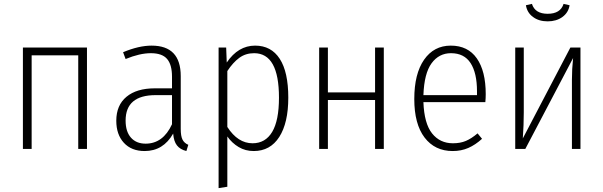

<svg xmlns="http://www.w3.org/2000/svg" viewBox="-20 -767 3108 989"><path d="M383 0V-482H143V0H98V-522H428V0Z M950 -21 940 11Q908 3 891.5 -18Q875 -39 872 -79Q821 11 725 11Q657 11 618 -31.5Q579 -74 579 -145Q579 -225 631.5 -268.5Q684 -312 777 -312H866V-372Q866 -434 840.5 -463.5Q815 -493 757 -493Q700 -493 627 -463L614 -498Q695 -532 761 -532Q911 -532 911 -375V-103Q911 -66 920 -48Q929 -30 950 -21ZM866 -127V-277H782Q627 -277 627 -146Q627 -89 654.5 -58Q682 -27 730 -27Q820 -27 866 -127Z M1465 -264Q1465 -134 1418.5 -61.5Q1372 11 1287 11Q1244 11 1209.5 -9.5Q1175 -30 1151 -64V195L1106 202V-522H1145L1148 -445Q1207 -532 1294 -532Q1377 -532 1421 -464Q1465 -396 1465 -264ZM1417 -264Q1417 -493 1289 -493Q1245 -493 1212.5 -469Q1180 -445 1151 -401V-113Q1205 -29 1281 -29Q1347 -29 1382 -87.5Q1417 -146 1417 -264Z M1912 0V-252H1669V0H1624V-522H1669V-291H1912V-522H1957V0Z M2480 -241H2161Q2165 -131 2205.5 -80Q2246 -29 2313 -29Q2351 -29 2379.5 -41Q2408 -53 2440 -80L2463 -52Q2429 -21 2392.5 -5Q2356 11 2312 11Q2220 11 2167 -58.5Q2114 -128 2114 -257Q2114 -387 2164.5 -459.5Q2215 -532 2302 -532Q2390 -532 2436 -466.5Q2482 -401 2482 -282Q2482 -261 2480 -241ZM2437 -297Q2437 -391 2404 -442Q2371 -493 2303 -493Q2241 -493 2203 -441Q2165 -389 2161 -277H2437Z M2970 0H2926V-356Q2926 -410 2932 -468L2686 0H2634V-522H2678V-188Q2678 -124 2673 -54L2918 -522H2970ZM2689 -740 2720 -747Q2736 -696 2801 -696Q2867 -696 2883 -747L2914 -740Q2908 -702 2877 -679.5Q2846 -657 2801 -657Q2756 -657 2725.5 -679.5Q2695 -702 2689 -740Z"/></svg>

Font: Fira Sans Condensed ExtraLight
Style: Regular
Weight: 275
Width: 3
Designer: Carrois Corporate & Edenspiekermann AG
Foundry: Carrois Corporate GbR & Edenspiekermann AG
Version: Version 4.203